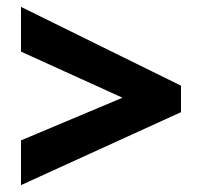

<svg xmlns="http://www.w3.org/2000/svg" viewBox="-20 -640 587 558"><path d="M41 -232 336 -356 41 -490V-620L506 -391V-314L41 -102Z"/></svg>

Font: Noto Sans Khmer UI SemiCondensed ExtraBold
Style: Regular
Weight: 800
Width: 4
Designer: Danh Hong and the Monotype Design Team
Foundry: Monotype Imaging Inc.
Version: Version 2.002; ttfautohint (v1.8.4.7-5d5b)